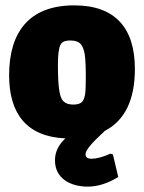

<svg xmlns="http://www.w3.org/2000/svg" viewBox="-20 -504 537 716"><path d="M401 72 392 69C363 82 339 88 321 88C306 88 299 82 299 71C299 64 304 54 314 42C324 29 343 10 371 -16C446 -55 483 -132 483 -247C483 -398 411 -484 257 -484C89 -484 14 -385 14 -223C14 -82 78 6 224 12C198 36 185 63 185 94C185 163 245 192 307 192C344 192 382 180 421 156ZM201 -167C198 -186 196 -216 196 -257C196 -284 197 -305 200 -318C204 -346 216 -353 243 -353C259 -353 271 -349 279 -342C287 -334 293 -320 296 -301C299 -281 300 -251 300 -211C300 -184 299 -163 297 -150C294 -136 290 -127 284 -122C277 -117 267 -114 254 -114C237 -114 225 -118 217 -126C209 -133 204 -147 201 -167Z"/></svg>

Font: Luna Sans Black
Style: Regular
Weight: 900
Designer: Juan Pablo del Peral
Foundry: Huerta Tipografica
Version: Version 2.001; ttfautohint (v1.5)